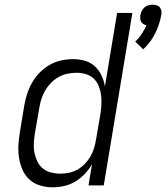

<svg xmlns="http://www.w3.org/2000/svg" viewBox="-20 -790 708 818"><path d="M590 -580 556 -613Q572 -627 583.5 -645Q595 -663 604 -682Q597 -684 591 -687.5Q585 -691 581.5 -697Q578 -703 577.5 -710.5Q577 -718 578 -726Q580 -735 584 -743.5Q588 -752 595.5 -758.5Q603 -765 612 -767.5Q621 -770 630 -770Q639 -770 647.5 -767.5Q656 -765 661 -758.5Q666 -752 667.5 -743.5Q669 -735 667 -726Q660 -686 641 -647.5Q622 -609 590 -580ZM203 8Q176 8 150 0Q124 -8 105 -25.5Q86 -43 75.5 -67.5Q65 -92 61 -118Q57 -144 58.5 -172Q60 -200 65 -228L83 -338Q87 -363 95 -388Q103 -413 116 -436.5Q129 -460 148.5 -480Q168 -500 191.5 -513.5Q215 -527 240.5 -532.5Q266 -538 292 -538Q318 -538 342 -531Q366 -524 384 -507.5Q402 -491 412.5 -468.5Q423 -446 427 -422L479 -735H544L422 0H357L372 -90Q359 -68 340.5 -48.5Q322 -29 300 -16Q278 -3 253 2.5Q228 8 203 8Q203 8 203 8Q203 8 203 8ZM237 -50Q255 -50 274 -54Q293 -58 310 -67.5Q327 -77 341 -91.5Q355 -106 365 -123Q375 -140 380.5 -158Q386 -176 389 -195L408 -305Q411 -325 412 -345.5Q413 -366 410.5 -385.5Q408 -405 400.5 -423.5Q393 -442 379.5 -455Q366 -468 346.5 -474Q327 -480 307 -480Q287 -480 267.5 -476Q248 -472 230 -462Q212 -452 197 -436.5Q182 -421 172 -403.5Q162 -386 156 -367Q150 -348 147 -328L128 -218Q125 -198 124 -177.5Q123 -157 127 -138Q131 -119 139.5 -101.5Q148 -84 163 -72Q178 -60 197.5 -55Q217 -50 237 -50Z"/></svg>

Font: Iosevka Curly LtExObl
Style: Regular
Weight: 300
Width: 7
Italic angle: -9°
Monospace: yes
Designer: Belleve Invis
Foundry: Belleve Invis
Version: Version 11.1.0; ttfautohint (v1.8.3)